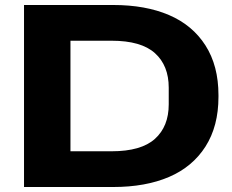

<svg xmlns="http://www.w3.org/2000/svg" viewBox="-20 -749 931 769"><path d="M76.2 0V-729H433.1Q563 -729 657 -688.7Q751 -648.4 803 -566.9Q855 -485.4 855 -368.2V-360.8Q855 -243.7 803 -162.1Q751 -80.6 657 -40.3Q563 0 433.1 0ZM262.2 -143.1H426.8Q545.4 -143.1 600.6 -192.9Q655.8 -242.7 655.8 -331.1V-397.9Q655.8 -486.3 600.6 -536.1Q545.4 -585.9 426.8 -585.9H262.2Z"/></svg>

Font: Hubot Sans Expanded
Style: Bold
Weight: 700
Width: 7
Designer: Deni Anggara
Foundry: GitHub
Version: Version 1.001;gftools[0.9.31]